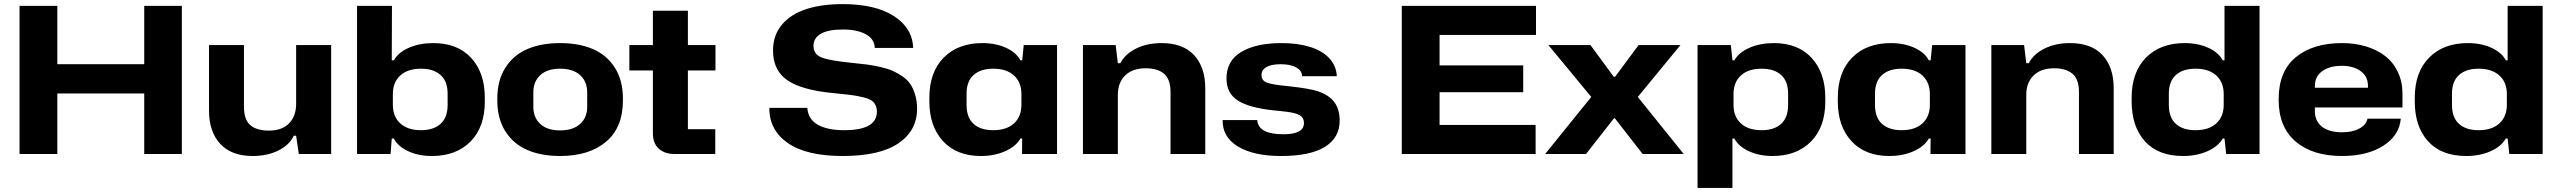

<svg xmlns="http://www.w3.org/2000/svg" viewBox="-20 -758 12598 945"><path d="M76.2 0V-729H262.2V-441.9H689.9V-729H875V0H689.9V-297.9H262.2V0Z M1223.6 9.8Q1119.1 9.8 1064 -50Q1008.8 -109.9 1008.8 -211.9V-536.1H1180.7V-232.9Q1180.7 -168.9 1211.9 -142.1Q1243.2 -115.2 1303.7 -115.2Q1368.2 -115.2 1402.8 -150.9Q1437.5 -186.5 1437.5 -247.1V-536.1H1609.9V0H1450.7L1437.5 -89.8H1425.8Q1404.3 -43.9 1349.9 -17.1Q1295.4 9.8 1223.6 9.8Z M2105.5 9.8Q2040 9.8 1989.3 -13.7Q1938.5 -37.1 1918.5 -76.2H1908.2L1902.3 0H1737.3V-729H1909.2L1908.2 -460.9H1918.5Q1939.9 -500 1992.4 -522.9Q2044.9 -545.9 2112.3 -545.9Q2231.9 -545.9 2299.1 -472.9Q2366.2 -399.9 2366.2 -276.9V-258.8Q2366.2 -132.8 2295.9 -61.5Q2225.6 9.8 2105.5 9.8ZM2052.2 -117.2Q2113.8 -117.2 2148.4 -148.4Q2183.1 -179.7 2183.1 -241.2V-296.9Q2183.1 -357.9 2148.4 -388.9Q2113.8 -419.9 2052.2 -419.9Q1986.8 -419.9 1950.2 -386.5Q1913.6 -353 1913.6 -294.9V-242.2Q1913.6 -184.1 1950.2 -150.6Q1986.8 -117.2 2052.2 -117.2Z M2736.8 9.8Q2644 9.8 2575.4 -19.8Q2506.8 -49.3 2467.3 -111.8Q2427.7 -174.3 2427.7 -264.2V-272.9Q2427.7 -362.8 2467.5 -425Q2507.3 -487.3 2575.7 -516.6Q2644 -545.9 2736.8 -545.9Q2829.6 -545.9 2897.9 -516.6Q2966.3 -487.3 3006.1 -425Q3045.9 -362.8 3045.9 -272.9V-264.2Q3045.9 -129.9 2962.6 -60.1Q2879.4 9.8 2736.8 9.8ZM2870.1 -231.9V-304.2Q2870.1 -356.4 2835.4 -388.2Q2800.8 -419.9 2736.8 -419.9Q2673.3 -419.9 2639.2 -388.2Q2605 -356.4 2605 -304.2V-231.9Q2605 -179.7 2639.2 -147.9Q2673.3 -116.2 2736.8 -116.2Q2800.3 -116.2 2835.2 -147.9Q2870.1 -179.7 2870.1 -231.9Z M3301.8 0Q3251 0 3222.2 -26.4Q3193.4 -52.7 3193.4 -103V-411.1H3077.6V-536.1H3193.4V-705.1H3365.7V-536.1H3501.5V-411.1H3365.7V-122.1H3500.5V0Z M4127.9 9.8Q3948.7 9.8 3857.2 -54.2Q3765.6 -118.2 3766.6 -227.1H3953.6Q3957 -171.9 4004.4 -144.5Q4051.8 -117.2 4134.8 -117.2Q4295.9 -117.2 4295.9 -208Q4295.9 -253.4 4256.6 -270.3Q4217.3 -287.1 4108.9 -296.9Q4043 -302.7 3994.1 -312Q3945.3 -321.3 3904.5 -337.4Q3863.8 -353.5 3838.1 -376.5Q3812.5 -399.4 3798.6 -432.4Q3784.7 -465.3 3784.7 -508.8Q3784.7 -584.5 3828.4 -636.5Q3872.1 -688.5 3948 -713.1Q4023.9 -737.8 4127.9 -737.8Q4287.6 -737.8 4379.2 -679.2Q4470.7 -620.6 4474.6 -522H4285.6Q4284.2 -565.9 4241.5 -589.4Q4198.7 -612.8 4128.9 -612.8Q4056.2 -612.8 4020 -591.8Q3983.9 -570.8 3983.9 -532.2Q3983.9 -491.2 4023.2 -475.3Q4062.5 -459.5 4176.8 -448.2Q4218.3 -444.3 4248.8 -440.2Q4279.3 -436 4314.5 -428Q4349.6 -419.9 4374 -409.2Q4398.4 -398.4 4422.6 -381.6Q4446.8 -364.7 4461.2 -343Q4475.6 -321.3 4484.6 -290.5Q4493.7 -259.8 4493.7 -222.2Q4493.7 -115.2 4401.9 -52.7Q4310.1 9.8 4127.9 9.8Z M4807.6 9.8Q4689 9.8 4621.6 -63.2Q4554.2 -136.2 4554.2 -258.8V-276.9Q4554.2 -402.8 4624.8 -474.4Q4695.3 -545.9 4815.4 -545.9Q4880.9 -545.9 4931.6 -522.7Q4982.4 -499.5 5002.4 -460.9H5011.2L5018.6 -536.1H5182.6V0H5010.3L5011.2 -76.2H5002.4Q4980 -37.1 4927.2 -13.7Q4874.5 9.8 4807.6 9.8ZM4868.7 -117.2Q4934.1 -117.2 4970.7 -150.6Q5007.3 -184.1 5007.3 -242.2V-294.9Q5007.3 -353 4970.7 -386.5Q4934.1 -419.9 4868.7 -419.9Q4806.6 -419.9 4772 -388.9Q4737.3 -357.9 4737.3 -296.9V-241.2Q4737.3 -179.7 4771.7 -148.4Q4806.2 -117.2 4868.7 -117.2Z M5310.1 0V-536.1H5471.2L5481.9 -446.8H5494.1Q5517.6 -492.2 5571.5 -519Q5625.5 -545.9 5697.3 -545.9Q5802.7 -545.9 5857.4 -486.3Q5912.1 -426.8 5912.1 -324.2V0H5741.2V-304.2Q5741.2 -367.7 5709.5 -394.8Q5677.7 -421.9 5619.1 -421.9Q5553.7 -421.9 5517.8 -386.5Q5481.9 -351.1 5481.9 -291V0Z M6284.7 9.8Q6150.9 9.8 6073.5 -36.6Q5996.1 -83 5997.6 -167H6168Q6172.9 -97.2 6296.9 -97.2Q6397.9 -97.2 6397.9 -151.9Q6397.9 -166 6392.3 -175.8Q6386.7 -185.5 6375.5 -191.7Q6364.3 -197.8 6349.4 -201.4Q6334.5 -205.1 6313.5 -207.8Q6292.5 -210.4 6269.5 -212.9Q6255.9 -213.9 6248.5 -214.8Q6128.4 -227.5 6072.5 -263.2Q6016.6 -298.8 6016.6 -372.1Q6016.6 -459 6089.4 -502.4Q6162.1 -545.9 6287.6 -545.9Q6367.2 -545.9 6427.2 -527.3Q6487.3 -508.8 6522.2 -471.7Q6557.1 -434.6 6559.6 -382.8H6388.7Q6388.7 -409.7 6360.1 -425.8Q6331.5 -441.9 6283.7 -441.9Q6237.3 -441.9 6213.1 -428Q6189 -414.1 6189 -389.2Q6189 -360.8 6216.6 -350.8Q6244.1 -340.8 6328.6 -333Q6424.3 -322.3 6463.9 -309.6Q6547.4 -283.2 6566.9 -215.8Q6573.7 -192.4 6573.7 -164.1Q6573.7 -80.6 6501.5 -35.4Q6429.2 9.8 6284.7 9.8Z M6879.4 0V-729H7540V-585.9H7065.4V-436H7477.1V-304.2H7065.4V-143.1H7538.1V0Z M7585 0 7812 -280.8 7601.1 -536.1H7808.1L7922.9 -379.9H7929.2L8044.9 -536.1H8251L8041 -280.8L8267.1 0H8064.9L7928.2 -175.8H7923.8L7786.1 0Z M8335 167V-536.1H8499L8506.8 -460.9H8516.1Q8538.6 -500 8590.8 -522.9Q8643.1 -545.9 8710.9 -545.9Q8829.6 -545.9 8896.7 -472.9Q8963.9 -399.9 8963.9 -276.9V-258.8Q8963.9 -132.8 8893.6 -61.5Q8823.2 9.8 8704.1 9.8Q8638.7 9.8 8587.9 -13.7Q8537.1 -37.1 8516.1 -76.2H8506.8V167ZM8650.9 -117.2Q8712.4 -117.2 8746.6 -148.4Q8780.8 -179.7 8780.8 -241.2V-296.9Q8780.8 -357.9 8746.6 -388.9Q8712.4 -419.9 8650.9 -419.9Q8585 -419.9 8548.6 -386.7Q8512.2 -353.5 8512.2 -294.9V-242.2Q8512.2 -183.6 8548.6 -150.4Q8585 -117.2 8650.9 -117.2Z M9278.8 9.8Q9160.2 9.8 9092.8 -63.2Q9025.4 -136.2 9025.4 -258.8V-276.9Q9025.4 -402.8 9095.9 -474.4Q9166.5 -545.9 9286.6 -545.9Q9352.1 -545.9 9402.8 -522.7Q9453.6 -499.5 9473.6 -460.9H9482.4L9489.7 -536.1H9653.8V0H9481.4L9482.4 -76.2H9473.6Q9451.2 -37.1 9398.4 -13.7Q9345.7 9.8 9278.8 9.8ZM9339.8 -117.2Q9405.3 -117.2 9441.9 -150.6Q9478.5 -184.1 9478.5 -242.2V-294.9Q9478.5 -353 9441.9 -386.5Q9405.3 -419.9 9339.8 -419.9Q9277.8 -419.9 9243.2 -388.9Q9208.5 -357.9 9208.5 -296.9V-241.2Q9208.5 -179.7 9242.9 -148.4Q9277.3 -117.2 9339.8 -117.2Z M9781.2 0V-536.1H9942.4L9953.1 -446.8H9965.3Q9988.8 -492.2 10042.7 -519Q10096.7 -545.9 10168.5 -545.9Q10273.9 -545.9 10328.6 -486.3Q10383.3 -426.8 10383.3 -324.2V0H10212.4V-304.2Q10212.4 -367.7 10180.7 -394.8Q10148.9 -421.9 10090.3 -421.9Q10024.9 -421.9 9989 -386.5Q9953.1 -351.1 9953.1 -291V0Z M10725.1 9.8Q10602.5 9.8 10537.1 -62.5Q10471.7 -134.8 10471.7 -258.8V-276.9Q10471.7 -402.8 10542.2 -474.4Q10612.8 -545.9 10732.9 -545.9Q10798.3 -545.9 10849.1 -522.7Q10899.9 -499.5 10919.9 -460.9H10928.7V-729H11101.1V0H10937L10928.7 -76.2H10919.9Q10897.5 -37.1 10844.7 -13.7Q10792 9.8 10725.1 9.8ZM10786.1 -117.2Q10851.6 -117.2 10888.2 -150.6Q10924.8 -184.1 10924.8 -242.2V-294.9Q10924.8 -353 10888.2 -386.5Q10851.6 -419.9 10786.1 -419.9Q10724.1 -419.9 10689.5 -388.9Q10654.8 -357.9 10654.8 -296.9V-241.2Q10654.8 -179.7 10689.2 -148.4Q10723.6 -117.2 10786.1 -117.2Z M11507.3 9.8Q11362.3 9.8 11278.8 -61.5Q11195.3 -132.8 11195.3 -266.1V-272Q11195.3 -406.2 11279.3 -476.1Q11363.3 -545.9 11507.3 -545.9Q11570.3 -545.9 11624.3 -529.8Q11678.2 -513.7 11718.5 -482.9Q11758.8 -452.1 11781.7 -404.3Q11804.7 -356.4 11804.7 -296.9V-229H11373.5V-210.9Q11373.5 -162.1 11408.4 -134.5Q11443.4 -106.9 11507.3 -106.9Q11558.6 -106.9 11592.8 -125.5Q11627 -144 11632.3 -173.8H11796.4Q11789.1 -91.3 11710.4 -40.8Q11631.8 9.8 11507.3 9.8ZM11373.5 -335V-326.2H11634.8V-335Q11634.8 -381.3 11599.4 -407.7Q11564 -434.1 11505.4 -434.1Q11446.8 -434.1 11410.2 -408Q11373.5 -381.8 11373.5 -335Z M12118.7 9.8Q11996.1 9.8 11930.7 -62.5Q11865.2 -134.8 11865.2 -258.8V-276.9Q11865.2 -402.8 11935.8 -474.4Q12006.3 -545.9 12126.5 -545.9Q12191.9 -545.9 12242.7 -522.7Q12293.5 -499.5 12313.5 -460.9H12322.3V-729H12494.6V0H12330.6L12322.3 -76.2H12313.5Q12291 -37.1 12238.3 -13.7Q12185.5 9.8 12118.7 9.8ZM12179.7 -117.2Q12245.1 -117.2 12281.7 -150.6Q12318.4 -184.1 12318.4 -242.2V-294.9Q12318.4 -353 12281.7 -386.5Q12245.1 -419.9 12179.7 -419.9Q12117.7 -419.9 12083 -388.9Q12048.3 -357.9 12048.3 -296.9V-241.2Q12048.3 -179.7 12082.8 -148.4Q12117.2 -117.2 12179.7 -117.2Z"/></svg>

Font: Hubot Sans Expanded
Style: Bold
Weight: 700
Width: 7
Designer: Deni Anggara
Foundry: GitHub
Version: Version 1.001;gftools[0.9.31]